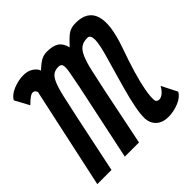

<svg xmlns="http://www.w3.org/2000/svg" viewBox="-169 -778 938 938"><g transform="rotate(-45 300.0 -309.0)"><path d="M479 14Q439 14 416 -7Q393 -28 391 -62Q390 -90 398.5 -135Q407 -180 425 -244.5Q443 -309 468 -395Q492 -475 491.5 -507.5Q491 -540 471 -540Q444 -540 427 -528.5Q410 -517 397.5 -489Q385 -461 374 -413Q363 -365 348 -293L288 0H190L273 -392Q285 -451 290.5 -483Q296 -515 292 -527.5Q288 -540 271 -540Q250 -540 236 -531Q222 -522 210.5 -496.5Q199 -471 187.5 -421.5Q176 -372 159 -291L98 0H0L110 -509Q110 -512 112 -516.5Q114 -521 112 -526Q107 -540 93 -540Q85 -540 74.5 -533Q64 -526 41 -504L1 -578Q15 -603 50.5 -617.5Q86 -632 121 -632Q150 -632 170.5 -619Q191 -606 198 -587Q215 -603 228.5 -613Q242 -623 255 -627.5Q268 -632 282 -632Q309 -632 326.5 -626.5Q344 -621 354 -611.5Q364 -602 369 -590.5Q374 -579 377 -568Q407 -601 427.5 -616.5Q448 -632 482 -632Q563 -632 582.5 -570Q602 -508 558 -384Q533 -314 516.5 -258Q500 -202 492.5 -160.5Q485 -119 487 -93Q488 -86 493.5 -82Q499 -78 507 -78Q520 -78 534 -90Q548 -102 558 -121L599 -40Q586 -15 550 -0.5Q514 14 479 14Z"/></g></svg>

Font: Victor Mono Thin
Style: Italic
Weight: 100
Italic angle: -12°
Monospace: yes
Designer: Rune Bjørnerås
Version: Version 1.561;gftools[0.9.30]